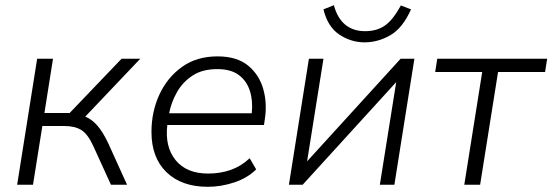

<svg xmlns="http://www.w3.org/2000/svg" viewBox="-20 -711 2126 739"><path d="M46 0 123 -485H184L151 -276H248L448 -485H520L308 -262Q332 -253 353.5 -229Q375 -205 396 -161L469 0H407L339 -149Q318 -195 293 -210.5Q268 -226 228 -226H143L107 0Z M780 8Q679 8 621 -48Q563 -104 563 -203Q563 -281 593.5 -347Q624 -413 680.5 -453.5Q737 -494 817 -494Q892 -494 935 -458.5Q978 -423 993.5 -367.5Q1009 -312 999 -250L996 -230H624Q614 -146 656 -94.5Q698 -43 781 -43Q828 -43 868 -57Q908 -71 941 -102L966 -59Q933 -26 882 -9Q831 8 780 8ZM816 -445Q759 -445 721 -420Q683 -395 661 -356Q639 -317 631 -275H949Q954 -322 942 -360.5Q930 -399 899.5 -422Q869 -445 816 -445Z M1092 0 1169 -485H1225L1162 -90L1522 -485H1575L1498 0H1442L1505 -395L1145 0ZM1383 -548Q1331 -548 1286 -578Q1241 -608 1225 -675L1265 -691Q1279 -640 1309.5 -615.5Q1340 -591 1385 -591Q1431 -591 1462 -613Q1493 -635 1523 -690L1562 -675Q1530 -603 1482.5 -575.5Q1435 -548 1383 -548Z M1767 0 1836 -434H1655L1663 -485H2086L2078 -434H1897L1828 0Z"/></svg>

Font: Nunito Sans Light
Style: Italic
Weight: 300
Italic angle: -9°
Designer: Vernon Adams
Foundry: Vernon Adams
Version: Version 3.006; ttfautohint (v1.8.3)